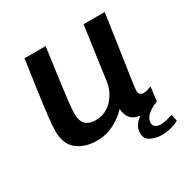

<svg xmlns="http://www.w3.org/2000/svg" viewBox="-150 -648 914 929"><g transform="rotate(-30 307.5 -184.0)"><path d="M212 10Q144 10 101 -24Q58 -58 58 -131Q58 -160 64 -212Q70 -264 80.5 -339Q91 -414 105 -511H223Q207 -394 197.5 -324Q188 -254 184 -216.5Q180 -179 180 -159Q180 -116 199.5 -97.5Q219 -79 256 -79Q292 -79 321 -97.5Q350 -116 369 -146.5Q388 -177 393 -211L435 -511H553Q544 -448 536.5 -397Q529 -346 523 -305.5Q517 -265 512.5 -234Q508 -203 504.5 -180.5Q501 -158 499 -142.5Q497 -127 496 -117Q495 -107 495 -102Q495 -89 503 -83Q511 -77 520 -77Q531 -77 544.5 -81Q558 -85 565 -89L555 -10Q547 -6 525 2Q503 10 471 10Q424 10 403.5 -11Q383 -32 381 -69Q363 -49 337 -31Q311 -13 279.5 -1.5Q248 10 212 10ZM496 143Q464 143 436 129.5Q408 116 408 82Q408 54 426.5 32.5Q445 11 467 0H532Q507 13 492 29Q477 45 477 65Q477 82 489.5 89Q502 96 516 96Q533 96 551 91.5Q569 87 585 82L592 119Q569 131 545 137Q521 143 496 143Z"/></g></svg>

Font: Chivo Medium
Style: Italic
Weight: 500
Italic angle: -8.05°
Designer: Hector Gatti
Foundry: Omnibus-Type
Version: Version 2.002